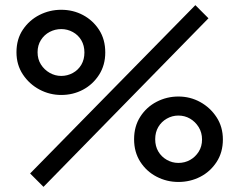

<svg xmlns="http://www.w3.org/2000/svg" viewBox="-20 -686 930 746"><path d="M149 40 97 -12 739 -666 790 -615ZM218 -317Q173 -317 133.5 -338Q94 -359 69 -396.5Q44 -434 44 -483Q44 -534 69 -571Q94 -608 133.5 -628Q173 -648 218 -648Q264 -648 302.5 -627.5Q341 -607 365 -570Q389 -533 389 -482Q389 -433 365 -395.5Q341 -358 302.5 -337.5Q264 -317 218 -317ZM218 -391Q242 -391 263 -402.5Q284 -414 296 -434.5Q308 -455 308 -482Q308 -509 296 -529.5Q284 -550 263 -561.5Q242 -573 218 -573Q194 -573 173 -562Q152 -551 139 -530.5Q126 -510 126 -483Q126 -456 139 -435.5Q152 -415 173 -403Q194 -391 218 -391ZM673 21Q628 21 588.5 0.5Q549 -20 525 -57.5Q501 -95 501 -145Q501 -195 525 -232.5Q549 -270 588.5 -290.5Q628 -311 673 -311Q719 -311 758 -289.5Q797 -268 821.5 -230.5Q846 -193 846 -144Q846 -94 821.5 -56.5Q797 -19 758 1Q719 21 673 21ZM673 -53Q698 -53 718.5 -64.5Q739 -76 752 -96.5Q765 -117 765 -144Q765 -171 752 -192Q739 -213 718.5 -225Q698 -237 673 -237Q649 -237 628 -225Q607 -213 595 -192.5Q583 -172 583 -145Q583 -118 595 -97.5Q607 -77 628 -65Q649 -53 673 -53Z"/></svg>

Font: BioRhyme
Style: Regular
Weight: 400
Designer: Aoife Mooney
Foundry: Aoife Mooney Type
Version: Version 1.600;gftools[0.9.33]